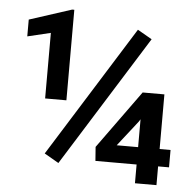

<svg xmlns="http://www.w3.org/2000/svg" viewBox="-51 -760 829 812"><g transform="rotate(5 363.5 -354.0)"><path d="M642.6 -153.3H689V-79.6H642.6V0H551.3V-79.6H376.5L372.1 -138.7L550.3 -385.3H642.6ZM460.4 -153.3H551.3V-271.5L544.4 -260.7ZM231.9 -324.2H141.6V-602.5L43.5 -579.1V-650.4L222.7 -708.5H231.9ZM221.2 -57.1 160.2 -92.3 507.3 -647.9 568.4 -612.8Z"/></g></svg>

Font: Shabnam Medium FD
Style: Medium-FD
Weight: 500
Foundry: DejaVu fonts team - Redesigned by Saber Rastikerdar - Based on Vazir font
Version: Version 5.0.0